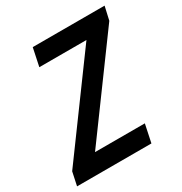

<svg xmlns="http://www.w3.org/2000/svg" viewBox="-174 -809 878 928"><g transform="rotate(-30 265.0 -345.0)"><path d="M-11 0 5 -75 382 -590H119L140 -690H541L524 -615L147 -100H425L404 0Z"/></g></svg>

Font: Radio Canada Condensed Medium
Style: Italic
Weight: 500
Width: 3
Italic angle: -12°
Designer: Charles Daoud, Etienne Aubert Bonn, Alexandre Saumier Demers, Jacques Le Bailly
Foundry: Radio-Canada
Version: Version 2.104; ttfautohint (v1.8.4.7-5d5b);gftools[0.9.28.de